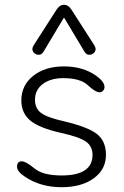

<svg xmlns="http://www.w3.org/2000/svg" viewBox="-20 -774 517 801"><path d="M237 7Q150 7 85 -36Q51 -58 51 -79Q51 -101 71 -101Q88 -101 123.5 -71.5Q159 -42 237 -42Q366 -42 366 -128Q366 -164 338 -183.5Q310 -203 233 -220Q144 -240 106.5 -271Q69 -302 69 -355Q69 -418 118.5 -457.5Q168 -497 247 -497Q326 -497 381 -458Q416 -433 416 -411Q416 -402 410 -395.5Q404 -389 396 -389Q378 -389 346.5 -418.5Q315 -448 244 -448Q191 -448 158.5 -423.5Q126 -399 126 -358Q126 -322 151 -303Q176 -284 247 -268Q348 -244 385 -214.5Q422 -185 422 -128Q422 -67 371 -30Q320 7 237 7ZM162 -559Q153 -544 139 -545.5Q125 -547 118 -558.5Q111 -570 121 -586L216 -734Q222 -743 229.5 -748.5Q237 -754 247 -754Q265 -754 278 -734L373 -586Q383 -570 376 -558.5Q369 -547 355 -545.5Q341 -544 332 -559L247 -701Z"/></svg>

Font: Nunito VF Beta Light
Style: Regular
Weight: 300
Designer: Vernon Adams
Foundry: newtypography
Version: Version 3.001